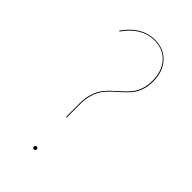

<svg xmlns="http://www.w3.org/2000/svg" viewBox="-218 -752 817 817"><g transform="rotate(45 191.0 -343.0)"><path d="M198.7 -689.9Q252.9 -689.9 285.9 -653.8Q318.8 -617.7 318.8 -558.6Q318.8 -528.8 310.5 -505.1Q302.2 -481.4 288.8 -465.3Q275.4 -449.2 259.3 -434.8Q243.2 -420.4 226.8 -405.5Q210.4 -390.6 197 -373.3Q183.6 -356 175.3 -329.8Q167 -303.7 167 -271V-189.5H163.1V-271Q163.1 -304.2 171.4 -330.6Q179.7 -356.9 193.1 -374.3Q206.5 -391.6 222.7 -406.5Q238.8 -421.4 254.9 -435.8Q271 -450.2 284.4 -466.1Q297.9 -481.9 306.2 -505.6Q314.5 -529.3 314.5 -558.6Q314.5 -616.7 283 -651.6Q251.5 -686.5 198.7 -686.5Q122.1 -686.5 66.9 -607.4L63.5 -609.9Q120.1 -689.9 198.7 -689.9ZM164.1 -12.7Q172.4 -12.7 172.4 -3.9Q172.4 4.4 164.1 4.4Q155.3 4.4 155.3 -3.9Q155.3 -7.8 157.7 -10.3Q160.2 -12.7 164.1 -12.7Z"/></g></svg>

Font: Fira Sans Compressed Four
Style: Regular
Weight: 100
Width: 1
Designer: Carrois Corporate & Edenspiekermann AG
Foundry: Carrois Corporate GbR & Edenspiekermann AG
Version: Version 4.203;PS 004.203;hotconv 1.0.88;makeotf.lib2.5.64775